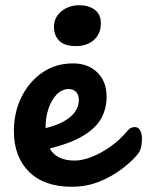

<svg xmlns="http://www.w3.org/2000/svg" viewBox="-20 -708 562 733"><path d="M254 5Q148 5 90.5 -52.5Q33 -110 33 -208Q33 -278 61.5 -336.5Q90 -395 141 -430.5Q192 -466 259 -466Q316 -466 351.5 -431.5Q387 -397 387 -338Q387 -295 367.5 -258Q348 -221 300.5 -191.5Q253 -162 170 -141Q196 -95 265 -95Q294 -95 330 -109Q366 -123 402 -148.5Q438 -174 467 -209Q475 -218 481.5 -220.5Q488 -223 494 -223Q508 -223 515 -210.5Q522 -198 522 -178Q522 -164 519 -147.5Q516 -131 503 -116Q483 -92 446 -63.5Q409 -35 360 -15Q311 5 254 5ZM154 -221V-219Q214 -233 247.5 -261Q281 -289 281 -326Q281 -346 270.5 -357Q260 -368 242 -368Q217 -368 197 -348Q177 -328 165.5 -294.5Q154 -261 154 -221ZM270 -532Q227 -532 206.5 -552Q186 -572 186 -606Q186 -641 214 -664.5Q242 -688 282 -688Q318 -688 341.5 -671Q365 -654 365 -619Q365 -579 338.5 -555.5Q312 -532 270 -532Z"/></svg>

Font: Pacifico
Style: Regular
Weight: 400
Designer: Vernon Adams
Foundry: Vernon Adams
Version: Version 3.010; ttfautohint (v1.8.4.7-5d5b)